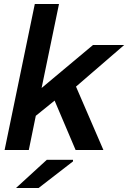

<svg xmlns="http://www.w3.org/2000/svg" viewBox="-20 -750 641 960"><path d="M601 -525H445L188 -310L275 -730H154L3 0H124L159 -171L253 -247L358 0H497L360 -317ZM60 190H173L345 57V49H214Z"/></svg>

Font: Nacelle SemiBold
Style: Italic
Weight: 600
Italic angle: -12°
Designer: Sora Sagano
Foundry: Sora Sagano
Version: Version 1.000;FEAKit 1.0